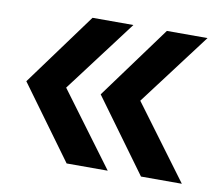

<svg xmlns="http://www.w3.org/2000/svg" viewBox="-60 -592 721 623"><g transform="rotate(10 300.0 -280.0)"><path d="M441.3 -40 266.2 -280 442 -520H575.9L396.3 -282L575.9 -40ZM196.3 -40 21.2 -280 197 -520H331.7L152.1 -282L331.7 -40Z"/></g></svg>

Font: Pitagon Sans Mono
Style: Regular
Weight: 400
Monospace: yes
Designer: Travis Tran
Foundry: Pitagon
Version: Version 1.001;gftools[0.9.26]